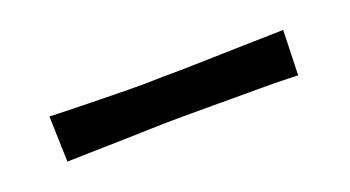

<svg xmlns="http://www.w3.org/2000/svg" viewBox="-24 -52 483 265"><g transform="rotate(-20 217.0 80.5)"><path d="M47 115 45 48Q45 48 60.5 48.5Q76 49 101 49.5Q126 50 155 50.5Q184 51 212 50Q240 50 271 49Q302 48 328.5 47.5Q355 47 372 46.5Q389 46 389 46L387 112Q387 112 371 111.5Q355 111 329.5 111Q304 111 274.5 111Q245 111 218 111Q193 111 163.5 112Q134 113 107.5 113.5Q81 114 64 114.5Q47 115 47 115Z"/></g></svg>

Font: Truculenta
Style: Regular
Weight: 400
Designer: Ivan Castro, Eva Sanz & Omnibus-Type Team
Foundry: Omnibus-Type
Version: Version 1.002